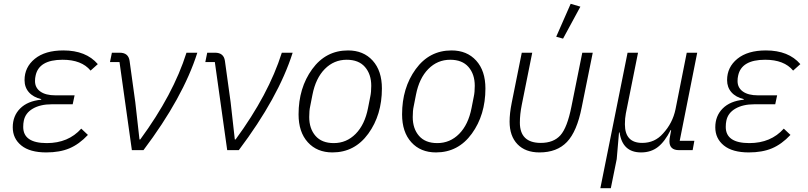

<svg xmlns="http://www.w3.org/2000/svg" viewBox="-20 -789 4245 1009"><path d="M407 -113 442 -80Q396 -31 345 -9.5Q294 12 223 12Q137 12 92 -24.5Q47 -61 47 -120Q47 -180 86 -219Q125 -258 196 -265L197 -268Q155 -278 132 -304Q109 -330 109 -368Q109 -436 163 -480Q217 -524 313 -524Q432 -524 494 -452L456 -418Q409 -475 309 -475Q184 -475 167 -391Q164 -379 164 -363Q164 -328 192 -308Q220 -288 271 -288H372L362 -241H252Q192 -241 152.5 -218Q113 -195 105 -154Q102 -140 102 -122Q102 -37 226 -37Q339 -37 407 -113Z M734 0H673L608 -463H558L568 -512H609Q655 -512 661 -469L691 -252L713 -56H717Q891 -293 960 -512H1017Q942 -276 734 0Z M1235 0H1174L1109 -463H1059L1069 -512H1110Q1156 -512 1162 -469L1192 -252L1214 -56H1218Q1392 -293 1461 -512H1518Q1443 -276 1235 0Z M1727 12Q1646 12 1597.5 -41.5Q1549 -95 1549 -188Q1549 -327 1620.5 -425.5Q1692 -524 1809 -524Q1890 -524 1938.5 -470.5Q1987 -417 1987 -324Q1987 -185 1915.5 -86.5Q1844 12 1727 12ZM1734 -37Q1801 -37 1849 -85.5Q1897 -134 1914 -221L1926 -282Q1931 -305 1931 -338Q1931 -399 1898 -437Q1865 -475 1802 -475Q1735 -475 1687 -426.5Q1639 -378 1622 -291L1610 -230Q1605 -208 1605 -174Q1605 -113 1638 -75Q1671 -37 1734 -37Z M2271 12Q2190 12 2141.5 -41.5Q2093 -95 2093 -188Q2093 -327 2164.5 -425.5Q2236 -524 2353 -524Q2434 -524 2482.5 -470.5Q2531 -417 2531 -324Q2531 -185 2459.5 -86.5Q2388 12 2271 12ZM2278 -37Q2345 -37 2393 -85.5Q2441 -134 2458 -221L2470 -282Q2475 -305 2475 -338Q2475 -399 2442 -437Q2409 -475 2346 -475Q2279 -475 2231 -426.5Q2183 -378 2166 -291L2154 -230Q2149 -208 2149 -174Q2149 -113 2182 -75Q2215 -37 2278 -37Z M3030 -754 2939 -586 2903 -596 2979 -769ZM2777 -512 2722 -238Q2712 -188 2712 -145Q2712 -38 2822 -38Q2889 -38 2925 -78Q2961 -118 2983 -229L3040 -512H3095L3037 -225Q3012 -98 2959.5 -43Q2907 12 2815 12Q2741 12 2699.5 -31Q2658 -74 2658 -150Q2658 -193 2669 -248L2722 -512Z M3190 200H3135L3278 -512H3333L3269 -193Q3264 -168 3264 -136Q3264 -38 3355 -38Q3421 -38 3464 -87Q3515 -142 3530 -215L3589 -512H3644L3552 -49H3629L3620 0H3548Q3498 0 3498 -47Q3498 -60 3503 -83L3507 -105H3504Q3474 -45 3437.5 -16.5Q3401 12 3349 12Q3251 12 3236 -93H3233L3221 47Z M4099 -113 4134 -80Q4088 -31 4037 -9.5Q3986 12 3915 12Q3829 12 3784 -24.5Q3739 -61 3739 -120Q3739 -180 3778 -219Q3817 -258 3888 -265L3889 -268Q3847 -278 3824 -304Q3801 -330 3801 -368Q3801 -436 3855 -480Q3909 -524 4005 -524Q4124 -524 4186 -452L4148 -418Q4101 -475 4001 -475Q3876 -475 3859 -391Q3856 -379 3856 -363Q3856 -328 3884 -308Q3912 -288 3963 -288H4064L4054 -241H3944Q3884 -241 3844.5 -218Q3805 -195 3797 -154Q3794 -140 3794 -122Q3794 -37 3918 -37Q4031 -37 4099 -113Z"/></svg>

Font: IBM Plex Sans Light
Style: Italic
Weight: 300
Italic angle: -11.31°
Designer: Mike Abbink, Paul van der Laan, Pieter van Rosmalen
Foundry: Bold Monday
Version: Version 3.0